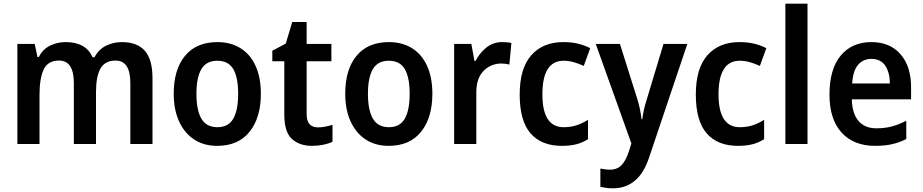

<svg xmlns="http://www.w3.org/2000/svg" viewBox="-20 -780 4997 1040"><path d="M640 -552Q723 -552 764.5 -505Q806 -458 806 -356V0H686V-330Q686 -452 606 -452Q549 -452 524.5 -409Q500 -366 500 -283V0H380V-330Q380 -452 300 -452Q239 -452 216.5 -403.5Q194 -355 194 -266V0H74V-542H168L183 -471H190Q212 -514 251.5 -533Q291 -552 335 -552Q446 -552 481 -470H492Q515 -513 554.5 -532.5Q594 -552 640 -552Z M1393 -272Q1393 -143 1332 -66.5Q1271 10 1156 10Q1084 10 1031.5 -24.5Q979 -59 950 -122.5Q921 -186 921 -272Q921 -404 982.5 -478Q1044 -552 1158 -552Q1228 -552 1281 -520Q1334 -488 1363.5 -425Q1393 -362 1393 -272ZM1044 -272Q1044 -183 1071 -137Q1098 -91 1158 -91Q1217 -91 1243.5 -137Q1270 -183 1270 -272Q1270 -361 1243.5 -406Q1217 -451 1157 -451Q1098 -451 1071 -406Q1044 -361 1044 -272Z M1703 -90Q1723 -90 1742.5 -94Q1762 -98 1781 -104V-12Q1761 -2 1731.5 4Q1702 10 1670 10Q1602 10 1561 -27.5Q1520 -65 1520 -160V-448H1455V-505L1528 -544L1563 -661H1641V-542H1775V-448H1641V-161Q1641 -90 1703 -90Z M2322 -272Q2322 -143 2261 -66.5Q2200 10 2085 10Q2013 10 1960.5 -24.5Q1908 -59 1879 -122.5Q1850 -186 1850 -272Q1850 -404 1911.5 -478Q1973 -552 2087 -552Q2157 -552 2210 -520Q2263 -488 2292.5 -425Q2322 -362 2322 -272ZM1973 -272Q1973 -183 2000 -137Q2027 -91 2087 -91Q2146 -91 2172.5 -137Q2199 -183 2199 -272Q2199 -361 2172.5 -406Q2146 -451 2086 -451Q2027 -451 2000 -406Q1973 -361 1973 -272Z M2700 -552Q2711 -552 2724.5 -551Q2738 -550 2750 -547L2739 -430Q2730 -433 2717.5 -434.5Q2705 -436 2696 -436Q2639 -436 2599.5 -396Q2560 -356 2560 -280V0H2440V-542H2533L2550 -450H2556Q2577 -492 2614 -522Q2651 -552 2700 -552Z M3023 10Q2913 10 2854 -57.5Q2795 -125 2795 -268Q2795 -410 2858 -481Q2921 -552 3031 -552Q3078 -552 3114.5 -542.5Q3151 -533 3177 -519L3142 -423Q3114 -436 3086.5 -443.5Q3059 -451 3033 -451Q2918 -451 2918 -269Q2918 -91 3033 -91Q3072 -91 3103.5 -101.5Q3135 -112 3165 -131V-26Q3135 -7 3101.5 1.5Q3068 10 3023 10Z M3207 -542H3338L3431 -247Q3440 -219 3446 -190.5Q3452 -162 3455 -134H3459Q3462 -160 3468.5 -188Q3475 -216 3485 -247L3574 -542H3703L3496 73Q3468 158 3418.5 199Q3369 240 3301 240Q3279 240 3262.5 237.5Q3246 235 3232 232V133Q3242 135 3256 137Q3270 139 3284 139Q3324 139 3347.5 113.5Q3371 88 3386 41L3400 -3Z M3977 10Q3867 10 3808 -57.5Q3749 -125 3749 -268Q3749 -410 3812 -481Q3875 -552 3985 -552Q4032 -552 4068.5 -542.5Q4105 -533 4131 -519L4096 -423Q4068 -436 4040.5 -443.5Q4013 -451 3987 -451Q3872 -451 3872 -269Q3872 -91 3987 -91Q4026 -91 4057.5 -101.5Q4089 -112 4119 -131V-26Q4089 -7 4055.5 1.5Q4022 10 3977 10Z M4354 0H4234V-760H4354Z M4700 -552Q4801 -552 4858 -486Q4915 -420 4915 -308V-242H4594Q4596 -165 4630 -125Q4664 -85 4727 -85Q4773 -85 4810.5 -95Q4848 -105 4889 -126V-27Q4852 -8 4812 1Q4772 10 4720 10Q4604 10 4538.5 -62Q4473 -134 4473 -267Q4473 -406 4534 -479Q4595 -552 4700 -552ZM4700 -461Q4655 -461 4627.5 -428.5Q4600 -396 4596 -328H4800Q4800 -386 4775.5 -423.5Q4751 -461 4700 -461Z"/></svg>

Font: Noto Sans Gujarati SemiCondensed SemiBold
Style: Regular
Weight: 600
Width: 4
Designer: Jelle Bosma - Monotype Design Team, Universal Thirst
Foundry: Monotype Imaging Inc.
Version: Version 2.106; ttfautohint (v1.8.4.7-5d5b)